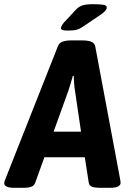

<svg xmlns="http://www.w3.org/2000/svg" viewBox="-47 -895 619 917"><path d="M22 2Q-4 2 -15.5 -4Q-27 -10 -27 -20Q-27 -27 -20 -43L229 -673Q235 -690 251.5 -696Q268 -702 292 -702H346Q374 -702 389.5 -695.5Q405 -689 408 -673L526 -43Q527 -37 528 -31Q529 -25 529 -22Q529 -11 517 -4.5Q505 2 478 2H429Q407 2 393 -3Q379 -8 377 -22L358 -144H165L121 -22Q116 -8 102 -3Q88 2 69 2ZM280 -463 209 -266H340L311 -463Q308 -480 307 -498Q306 -516 305 -533H301Q296 -516 291 -498Q286 -480 280 -463ZM279 -749Q258 -749 251 -752Q244 -755 244 -760Q244 -770 258 -787L312 -845Q329 -864 347.5 -869.5Q366 -875 397 -875Q431 -875 447 -872Q463 -869 463 -859Q463 -852 455.5 -843Q448 -834 431 -823L351 -769Q334 -757 319.5 -753Q305 -749 279 -749Z"/></svg>

Font: Asap Semi Condensed Semi Condensed Regular
Style: Bold Italic
Weight: 700
Width: 4
Italic angle: -6°
Designer: Pablo Cosgaya
Foundry: Omnibus-Type
Version: Version 3.001; ttfautohint (v1.8.4.7-5d5b)